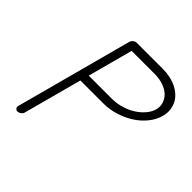

<svg xmlns="http://www.w3.org/2000/svg" viewBox="-194 -940 1111 1111"><g transform="rotate(45 361.0 -384.5)"><path d="M422.4 -384.5H233.9L137.9 -26.9Q135 -15.9 124.9 -7.9Q114.7 0 103.8 0Q92.8 0 87 -7.9Q81.3 -15.9 84.2 -26.9Q116.2 -146.2 180.1 -384.6Q243.9 -623 275.9 -742.2Q278.8 -753.2 288.9 -761.2Q299.1 -769.3 310.1 -769.3H525.4Q557.1 -769.3 585.9 -762.8Q614.7 -756.3 638.2 -744.3Q661.6 -732.2 679.8 -715.1Q698 -698 708.3 -676.6Q718.5 -655.3 721.2 -630.1Q723.9 -605 716.1 -576.9Q705.1 -535.9 675.4 -499.8Q645.8 -463.6 605.8 -438.6Q565.9 -413.6 517.9 -399Q470 -384.5 422.4 -384.5ZM436.8 -438.5Q476.8 -438.5 515.6 -450.2Q554.4 -461.9 584 -481.2Q613.5 -500.5 634.4 -525.5Q655.3 -550.5 662.4 -576.9Q669.4 -603.3 662 -628.3Q654.5 -653.3 635.3 -672.6Q616 -691.9 583.5 -703.6Q551 -715.3 511 -715.3H322.5L248.3 -438.5Z"/></g></svg>

Font: Tecnico
Style: FinoInclinado
Weight: 400
Italic angle: -15°
Version: Version 1.3